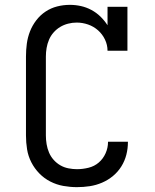

<svg xmlns="http://www.w3.org/2000/svg" viewBox="-20 -763 640 791"><path d="M297 8Q269 8 241 3Q213 -2 187.5 -15Q162 -28 142 -48.5Q122 -69 109 -94.5Q96 -120 91.5 -148Q87 -176 87 -205V-530Q87 -557 90.5 -583Q94 -609 103.5 -633.5Q113 -658 129.5 -679.5Q146 -701 168 -715.5Q190 -730 215.5 -736.5Q241 -743 268 -743Q291 -743 313.5 -738Q336 -733 356.5 -722Q377 -711 393.5 -695Q410 -679 423 -659V-735H505V-554H423Q423 -578 412.5 -600Q402 -622 384 -638Q366 -654 343 -662Q320 -670 296 -670Q278 -670 260.5 -665.5Q243 -661 228 -652Q213 -643 201 -629.5Q189 -616 182 -599.5Q175 -583 172 -565.5Q169 -548 169 -530V-205Q169 -187 172 -169Q175 -151 182 -134.5Q189 -118 201 -104.5Q213 -91 228.5 -82Q244 -73 262 -69.5Q280 -66 297 -66Q321 -66 345 -72Q369 -78 387 -93.5Q405 -109 415 -131.5Q425 -154 425 -178V-179H507V-178Q507 -151 500.5 -125.5Q494 -100 480 -77.5Q466 -55 445.5 -38Q425 -21 400.5 -10.5Q376 0 350 4Q324 8 297 8Z"/></svg>

Font: Iosevka Plex Etoile
Style: Regular
Weight: 400
Designer: Belleve Invis
Foundry: Belleve Invis
Version: Version 25.1.1; ttfautohint (v1.8.4)